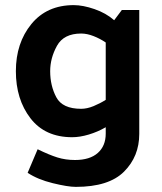

<svg xmlns="http://www.w3.org/2000/svg" viewBox="-20 -524 632 750"><path d="M297 -393Q229 -393 202.5 -345Q176 -297 176 -246Q176 -189 200 -144Q224 -99 297 -99Q320 -99 345.5 -109.5Q371 -120 393 -134V-358Q371 -373 345.5 -383Q320 -393 297 -393ZM524 -485V-1Q524 87 464.5 146.5Q405 206 276 206Q245 206 186 191.5Q127 177 88 151L127 59Q172 81 204 91Q236 101 273 101Q331 101 362 73.5Q393 46 393 -2V-27Q362 -9 327 1.5Q292 12 262 12Q156 12 99 -62Q42 -136 42 -246Q42 -356 102.5 -430Q163 -504 268 -504Q304 -504 349 -488.5Q394 -473 426 -445L456 -485Z"/></svg>

Font: Palanquin Dark
Style: Regular
Weight: 400
Designer: Pria Ravichandran
Version: Version 1.000